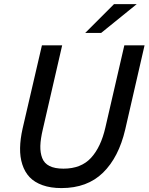

<svg xmlns="http://www.w3.org/2000/svg" viewBox="-20 -912 728 941"><path d="M397.5 -750.5 538.6 -891.6H649.9L475.6 -750.5ZM281.2 9.8Q228 9.8 188.5 -4.4Q148.9 -18.6 125 -43.9Q101.1 -69.3 89.4 -106Q77.6 -142.6 78.4 -186.5Q79.1 -230.5 90.8 -282.2L185.5 -689.9H284.7L189.9 -278.3Q178.7 -231 177.7 -197.3Q176.8 -163.6 186.8 -137.5Q196.8 -111.3 222.7 -98.4Q248.5 -85.4 291 -85.4Q377.4 -85.4 426 -138.2Q474.6 -190.9 496.6 -287.6L589.4 -689.9H688.5L593.8 -277.8Q562 -141.1 484.9 -65.7Q407.7 9.8 281.2 9.8Z"/></svg>

Font: HK Grotesk Medium Italic
Style: Regular
Weight: 500
Italic angle: -13°
Designer: Alfredo Marco Pradil and Stefan Peev
Foundry: Hanken Design Co.
Version: Version 1.000;PS 001.000;hotconv 1.0.88;makeotf.lib2.5.64775